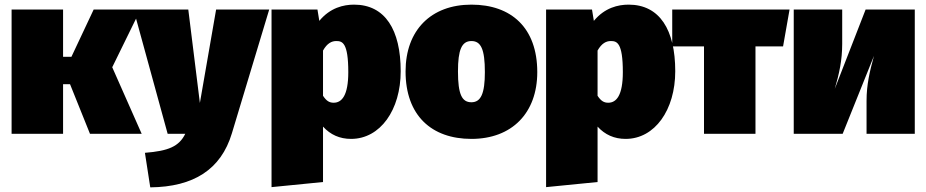

<svg xmlns="http://www.w3.org/2000/svg" viewBox="-20 -577 3995 828"><path d="M586 -536H384L288 -332H252V-536H30V0H252V-214H282L368 0H591L464 -287Z M1141 -536H912L842 -133L792 -536H556L703 0H779C752 55 706 74 605 82L628 231C815 229 933 154 980 -2Z M1507 -557C1462 -557 1404 -544 1357 -487L1349 -536H1151V230L1373 208V-31C1405 4 1445 22 1494 22C1620 22 1708 -103 1708 -270C1708 -448 1641 -557 1507 -557ZM1419 -134C1401 -134 1388 -141 1373 -164V-359C1391 -391 1411 -400 1430 -400C1456 -400 1482 -394 1482 -266C1482 -165 1454 -134 1419 -134Z M2013 -557C1838 -557 1729 -446 1729 -269C1729 -79 1841 22 2013 22C2188 22 2297 -90 2297 -266C2297 -457 2185 -557 2013 -557ZM2013 -400C2054 -400 2071 -365 2071 -266C2071 -174 2054 -136 2013 -136C1972 -136 1955 -170 1955 -269C1955 -362 1971 -400 2013 -400Z M2691 -557C2646 -557 2588 -544 2541 -487L2533 -536H2335V230L2557 208V-31C2589 4 2629 22 2678 22C2804 22 2892 -103 2892 -270C2892 -448 2825 -557 2691 -557ZM2603 -134C2585 -134 2572 -141 2557 -164V-359C2575 -391 2595 -400 2614 -400C2640 -400 2666 -394 2666 -266C2666 -165 2638 -134 2603 -134Z M3385 -536H2879V-377H3016V0H3238V-377H3357Z M3925 -536H3713L3580 -194C3599 -259 3612 -317 3612 -388V-536H3403V0H3614L3749 -336C3731 -271 3717 -212 3717 -142V0H3925Z"/></svg>

Font: Fira Sans Ultra
Style: Regular
Weight: 950
Designer: Carrois Corporate & Edenspiekermann AG
Foundry: Carrois Corporate GbR & Edenspiekermann AG
Version: Version 4.203;PS 004.203;hotconv 1.0.88;makeotf.lib2.5.64775